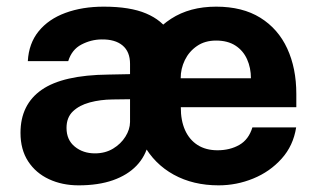

<svg xmlns="http://www.w3.org/2000/svg" viewBox="-20 -547 953 577"><path d="M216.2 10Q166.9 10 127.2 -8.5Q87.6 -26.9 64.6 -62.1Q41.6 -97.3 41.6 -147.8Q41.6 -232.8 105.2 -277.1Q168.9 -321.5 306 -322.9L370.8 -324.2V-354.9Q370.8 -391.7 348.3 -410.4Q325.8 -429.2 285 -428.5Q253.6 -428.2 224.7 -413.1Q195.8 -398.1 185 -363.2H63.6Q66.5 -416.5 96.2 -453.1Q126 -489.7 176.7 -508.3Q227.4 -527 291.8 -527Q370.9 -527 419.1 -506.5Q467.3 -486 489 -449.3Q510.7 -412.6 510.7 -363.5L426.4 -117.1Q417.5 -77.4 390.2 -49Q363 -20.7 319.2 -5.3Q275.4 10 216.2 10ZM265.3 -86.1Q296.3 -86.1 319.9 -100.4Q343.4 -114.7 356.9 -136.3Q370.5 -157.9 370.8 -180.2V-248.8L317.8 -248.1Q281.7 -247.7 250.2 -239.3Q218.8 -231 199.3 -212.5Q179.9 -194.1 179.9 -162.5Q179.9 -126.6 204.7 -106.4Q229.5 -86.1 265.3 -86.1ZM523.4 -224.9Q523.1 -185.3 536 -156.2Q549 -127.1 573.8 -111.2Q598.7 -95.4 633.6 -95.4Q671 -95.4 699.2 -111.5Q727.4 -127.6 738.5 -164.1H870Q861.4 -109 826.2 -70Q791.1 -30.9 741.1 -10.5Q691.1 10 637 10Q560.4 10 502.1 -22.1Q443.8 -54.2 411.3 -113.2Q378.8 -172.2 378.8 -252.6Q378.8 -330.2 408.5 -392.3Q438.2 -454.4 494.3 -490.7Q550.4 -527 629.6 -527Q708.7 -527 762.3 -493.7Q815.9 -460.4 843.2 -401.2Q870.5 -342.1 870.5 -264.6V-224.9ZM523 -311.8H734.1Q734.1 -343.1 722.5 -368.9Q710.9 -394.8 687.7 -409.9Q664.4 -425.1 629.3 -425.1Q595.7 -425.1 572 -408.7Q548.2 -392.4 535.5 -366.4Q522.9 -340.3 523 -311.8Z"/></svg>

Font: Public Sans Thin
Style: Regular
Weight: 100
Designer: The Public Sans project authors (U.S. Web Design System). Libre Franklin designed by Pablo Impallari and Rodrigo Fuenzal
Version: Version 1.008